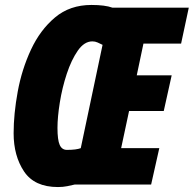

<svg xmlns="http://www.w3.org/2000/svg" viewBox="-20 -745 782 775"><path d="M214 10Q234 10 251.5 6.5Q269 3 281 0H590L623 -147H469L501 -297H641L673 -441H532L559 -569H711L742 -714H434Q404 -725 349 -725Q262 -725 202 -674.5Q142 -624 105 -544.5Q68 -465 51.5 -375Q35 -285 35 -207Q35 -116 77 -53Q119 10 214 10ZM250 -140Q230 -140 221 -160Q212 -180 212 -229Q212 -272 221.5 -331.5Q231 -391 249.5 -447Q268 -503 294 -540.5Q320 -578 353 -578Q364 -578 374 -573.5Q384 -569 394 -564L306 -147Q288 -140 250 -140Z"/></svg>

Font: Noto Sans Display Condensed Black
Style: Italic
Weight: 900
Width: 3
Italic angle: -192°
Designer: Monotype Design Team
Foundry: Monotype Imaging Inc.
Version: Version 1.900